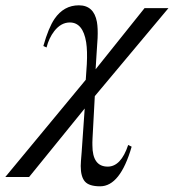

<svg xmlns="http://www.w3.org/2000/svg" viewBox="-83 -479 639 705"><path d="M284.7 205.1Q244.1 205.1 228.8 187.5Q213.4 169.9 213.4 130.4Q213.4 119.1 216.8 80.1L228 -80.6L23.9 170.9H-63.5L231.9 -186Q233.4 -203.6 235.8 -243.7Q238.3 -292 233.4 -323.7Q221.7 -396.5 173.3 -396.5Q141.1 -396.5 116.2 -364.7Q96.7 -339.4 87.9 -304.7L76.2 -310.1Q95.2 -377.4 117.2 -409.7Q151.4 -459.5 206.5 -459.5Q261.7 -459.5 272.9 -398.4Q276.9 -375.5 275.4 -339.4Q273.9 -318.8 271.5 -279.8L268.1 -224.6L447.8 -449.2H535.6L265.1 -126L256.8 27.8Q255.9 45.4 256.3 54.7Q256.3 132.8 312.5 132.8Q361.3 132.8 387.7 53.2L400.4 59.6Q358.4 205.1 284.7 205.1Z"/></svg>

Font: Accordance
Style: Italic
Weight: 400
Italic angle: -11°
Version: Version 1.2 (build January 31, 2020) Miklal Software Solutio